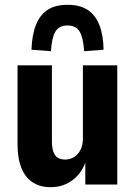

<svg xmlns="http://www.w3.org/2000/svg" viewBox="-20 -768 563 799"><path d="M190 11Q148 11 117 -8.5Q86 -28 69.5 -68Q53 -108 53 -167V-496H196V-182Q196 -153 202.5 -135.5Q209 -118 221.5 -111Q234 -104 251 -104Q272 -104 289 -115Q306 -126 315.5 -145.5Q325 -165 325 -192V-496H468V0H335V-91Q318 -45 280 -17Q242 11 190 11ZM192 -555 111 -561Q113 -622 129.5 -664Q146 -706 178 -727Q210 -748 261 -748Q312 -748 344.5 -727Q377 -706 393.5 -664Q410 -622 411 -561L330 -555Q327 -609 312 -635.5Q297 -662 261 -662Q225 -662 210 -635.5Q195 -609 192 -555Z"/></svg>

Font: Nunito Sans 10pt Condensed ExtraBold
Style: Regular
Weight: 800
Width: 3
Designer: Vernon Adams
Foundry: Vernon Adams
Version: Version 3.101;gftools[0.9.27]